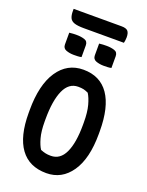

<svg xmlns="http://www.w3.org/2000/svg" viewBox="-196 -1177 992 1292"><g transform="rotate(20 300.0 -531.0)"><path d="M302 -720Q422 -720 484 -630.5Q546 -541 546 -368V-348Q546 -172 480 -76Q414 20 303 20Q180 20 117 -66.5Q54 -153 54 -320V-340Q54 -522 120.5 -621Q187 -720 302 -720ZM175 -303Q175 -233 188 -186.5Q201 -140 218 -115Q238 -107 254 -103.5Q270 -100 292 -100Q359 -100 392 -170.5Q425 -241 425 -370V-386Q425 -460 412 -508Q399 -556 381 -584Q362 -593 346.5 -596.5Q331 -600 308 -600Q241 -600 208 -526.5Q175 -453 175 -319ZM126 -921Q139 -923 153.5 -923.5Q168 -924 180 -924Q210 -924 235 -916Q260 -908 260 -879V-795Q247 -792 232.5 -791.5Q218 -791 205 -791Q176 -791 151 -800Q126 -809 126 -837ZM340 -921Q353 -923 367.5 -923.5Q382 -924 394 -924Q424 -924 449 -916Q474 -908 474 -879V-795Q461 -792 446.5 -791.5Q432 -791 419 -791Q390 -791 365 -800Q340 -809 340 -837ZM99 -1082H442Q475 -1082 487.5 -1068.5Q500 -1055 500 -1023Q500 -1013 498.5 -1002Q497 -991 495 -983H209Q163 -983 139.5 -991Q116 -999 107.5 -1017.5Q99 -1036 99 -1066Z"/></g></svg>

Font: Recursive Mn Csl St SmB
Style: Regular
Weight: 600
Monospace: yes
Version: Version 1.079;hotconv 1.0.112;makeotfexe 2.5.65598; ttfautoh